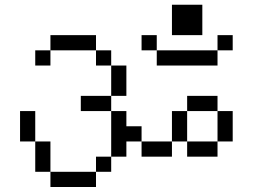

<svg xmlns="http://www.w3.org/2000/svg" viewBox="-20 -832 1040 790"><path d="M937.5 -625V-687.5H875V-625H625V-562.5H875V-625ZM187.5 -125V-62.5H375V-125ZM187.5 -125Q187.5 -125 187.5 -250H125Q125 -250 125 -125ZM375 -125H437.5V-187.5H375ZM437.5 -187.5H500V-250H562.5V-187.5H687.5V-250H562.5V-312.5H500V-375H437.5ZM125 -250Q125 -250 125 -375H62.5Q62.5 -375 62.5 -250ZM687.5 -250H750V-187.5H875V-250H750Q750 -250 750 -375H687.5Q687.5 -375 687.5 -250ZM875 -250H937.5Q937.5 -250 937.5 -375H875Q875 -375 875 -250ZM437.5 -375V-437.5H312.5V-375ZM750 -375H875V-437.5H750ZM437.5 -437.5H500Q500 -437.5 500 -562.5H437.5Q437.5 -562.5 437.5 -437.5ZM437.5 -562.5V-625H375V-562.5ZM187.5 -625H125V-562.5H187.5ZM187.5 -625H375V-687.5H187.5ZM625 -625V-687.5H562.5V-625ZM687.5 -812.5Q687.5 -812.5 687.5 -687.5H812.5Q812.5 -687.5 812.5 -812.5Z"/></svg>

Font: UnifontExMono
Style: Regular
Weight: 500
Version: Version 15.0.06